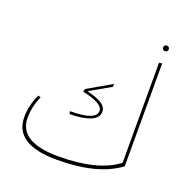

<svg xmlns="http://www.w3.org/2000/svg" viewBox="-147 -982 1107 1132"><g transform="rotate(20 406.0 -415.5)"><path d="M710 -843Q717 -843 722 -838Q727 -833 727 -826Q727 -808 710 -808Q692 -808 692 -826Q692 -843 710 -843ZM700 -104V-732L719 -734V-89Q585 12 329 12Q63 12 63 -160Q63 -234 98 -307L114 -301Q83 -233 83 -162Q83 -10 331 -10Q578 -10 700 -104ZM304 -284Q468 -284 468 -345Q468 -391 338 -419L343 -437L494 -524L493 -505L361 -430Q429 -413 457 -393.5Q485 -374 485 -345Q485 -306 436.5 -286.5Q388 -267 308 -267Z"/></g></svg>

Font: FiraGO Thin
Style: Regular
Weight: 100
Designer: bBox Type
Foundry: bBox Type GmbH
Version: Version 1.001;PS 001.001;hotconv 1.0.88;makeotf.lib2.5.64775